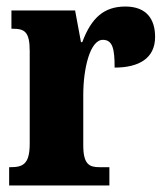

<svg xmlns="http://www.w3.org/2000/svg" viewBox="-20 -568 508 588"><path d="M8 0H315V-56H285C254 -56 235 -64 235 -123V-277C235 -359 256 -446 295 -446C326 -446 331 -416 331 -361C405 -361 455 -389 455 -455C455 -509 429 -548 364 -548C299 -548 260 -514 232 -439H228L210 -536H15V-480H19C55 -480 71 -471 71 -412V-128C71 -65 50 -56 12 -56H8Z"/></svg>

Font: Noto Serif Ethiopic ExtraCondensed Black
Style: Regular
Weight: 900
Width: 2
Designer: Monotype Design Team
Foundry: Monotype Imaging Inc.
Version: Version 2.102